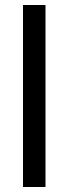

<svg xmlns="http://www.w3.org/2000/svg" viewBox="-20 -748 275 768"><path d="M72 -728H162V0H72Z"/></svg>

Font: Murecho Thin
Style: Regular
Weight: 400
Version: Version 1.010